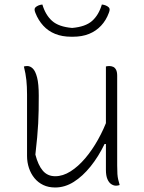

<svg xmlns="http://www.w3.org/2000/svg" viewBox="-20 -821 640 852"><path d="M101 -528Q114 -528 125.5 -517Q137 -506 144.5 -477.5Q152 -449 152 -396Q152 -361 151.5 -331.5Q151 -302 149.5 -273.5Q148 -245 145 -212Q142 -179 137 -135Q149 -88 170 -63.5Q191 -39 225 -39Q259 -39 293 -60.5Q327 -82 358 -118.5Q389 -155 415 -201.5Q441 -248 459 -298V-182H444Q417 -126 382 -82.5Q347 -39 307.5 -14Q268 11 225 11Q195 11 172 0Q149 -11 133 -30.5Q117 -50 108.5 -75.5Q100 -101 100 -129Q100 -175 100 -220.5Q100 -266 100 -311.5Q100 -357 100 -402Q100 -437 97 -465.5Q94 -494 86 -526Q90 -527 93.5 -527.5Q97 -528 101 -528ZM464 -528Q474 -528 482 -524.5Q490 -521 495 -511.5Q500 -502 500 -485Q500 -418 500 -352Q500 -286 500 -220Q500 -154 500 -87Q500 -63 501 -49Q502 -35 504.5 -24.5Q507 -14 511 0Q509 1 506 1.5Q503 2 500.5 2.5Q498 3 495 3Q484 3 473.5 -4Q463 -11 456.5 -26.5Q450 -42 450 -67Q450 -145 450 -221Q450 -297 450 -373Q450 -449 450 -526Q452 -527 454 -527Q456 -527 458.5 -527.5Q461 -528 464 -528ZM300 -697Q359 -702 388.5 -728Q418 -754 432 -801Q442 -800 450 -796.5Q458 -793 463 -788Q466 -785 466.5 -779.5Q467 -774 463 -764Q451 -731 428.5 -707Q406 -683 375 -670.5Q344 -658 304 -658H296Q256 -658 225 -670.5Q194 -683 172 -707Q150 -731 137 -764Q133 -774 133.5 -779.5Q134 -785 137 -788Q142 -793 150 -796.5Q158 -800 168 -801Q182 -754 211.5 -728Q241 -702 300 -697Z"/></svg>

Font: Recursive Monospace Casual Light
Style: Regular
Weight: 300
Version: Version 1.047